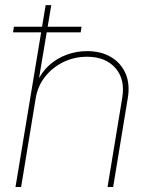

<svg xmlns="http://www.w3.org/2000/svg" viewBox="-20 -748 603 768"><path d="M123 -356 64.5 0H42L162.6 -727.5H185.1L133.3 -418.5H127.4Q146.5 -460.4 177.7 -488Q209 -515.6 247.8 -529.5Q286.6 -543.5 328.1 -543.5Q384.3 -543.5 424.1 -519.8Q463.9 -496.1 482.2 -454.1Q500.5 -412.1 491.2 -356L432.6 0H410.2L468.8 -356Q481.4 -430.2 441.9 -475.6Q402.3 -521 328.1 -521Q277.3 -521 233.6 -499.8Q189.9 -478.5 160.4 -441.2Q130.9 -403.8 123 -356ZM32.2 -618.7 35.6 -641.1H306.2L302.7 -618.7Z"/></svg>

Font: Inter 20pt Thin
Style: Italic
Weight: 250
Italic angle: -9.3988°
Version: Version 4.001;git-66647c0bb